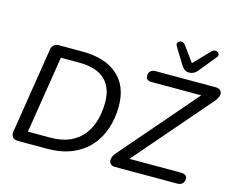

<svg xmlns="http://www.w3.org/2000/svg" viewBox="-124 -1130 1606 1314"><g transform="rotate(15 679.0 -473.0)"><path d="M101 0Q76 0 63.5 -14.5Q51 -29 55 -54L151 -659Q154 -682 168 -693.5Q182 -705 205 -705H369Q531 -705 619 -627.5Q707 -550 707 -409Q707 -324 683 -250Q659 -176 609.5 -120Q560 -64 485 -32Q410 0 307 0ZM151 -79H309Q390 -79 447 -104.5Q504 -130 540 -175Q576 -220 593 -280Q610 -340 610 -408Q610 -514 549.5 -570Q489 -626 369 -626H238ZM787 0Q771 0 761 -7.5Q751 -15 748 -28Q745 -41 750 -57Q755 -73 770 -90L1261 -659L1262 -626H881Q861 -626 850.5 -634.5Q840 -643 840 -658Q840 -682 853 -693.5Q866 -705 887 -705H1313Q1331 -705 1342.5 -697.5Q1354 -690 1357 -677Q1360 -664 1354 -648.5Q1348 -633 1334 -616L842 -46L840 -79H1236Q1256 -79 1267.5 -71Q1279 -63 1279 -48Q1279 -24 1265.5 -12Q1252 0 1231 0ZM1109 -755Q1091 -755 1078.5 -764.5Q1066 -774 1055 -791L985 -905Q977 -919 980 -928.5Q983 -938 992.5 -943Q1002 -948 1014 -945Q1026 -942 1035 -930L1114 -822L1222 -935Q1232 -945 1243.5 -946Q1255 -947 1264 -941.5Q1273 -936 1275 -926.5Q1277 -917 1268 -906L1173 -789Q1159 -771 1144 -763Q1129 -755 1109 -755Z"/></g></svg>

Font: Nunito Medium
Style: Italic
Weight: 500
Designer: Vernon Adams
Foundry: Vernon Adams
Version: Version 3.601